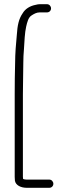

<svg xmlns="http://www.w3.org/2000/svg" viewBox="-20 -760 324 914"><path d="M204 -740H169C163.7 -740 157.3 -739 150 -737C123.6 -732.2 100 -718 88 -697C68.9 -669.7 63 -638.9 60 -593C56.1 -553.8 52 -503.7 52 -462C50.6 -418.2 50 -357 50 -310V82C50 87.3 50.3 93.3 51 100C54.5 122.1 79.5 134 107 134H215C225.6 134 234 125.6 234 115C234 104.4 225.6 95 215 95H107C101 95 95.3 94 90 92C89.3 88 89 84.7 89 82V-310C89 -335.3 89.3 -361.7 90 -389C90 -416.3 90.3 -440.7 91 -462C91 -482.7 92 -504 94 -526C96.1 -562 98.1 -605.5 104.5 -633C109.4 -654.1 114.9 -677.8 131 -687C141.5 -693.6 153.5 -701 169 -701H204C214.6 -701 223 -709.4 223 -720C223 -730.6 214.6 -740 204 -740Z"/></svg>

Font: Just Breathe
Style: Regular
Weight: 400
Foundry: Cannot Into Space Fonts
Version: Version 0.72